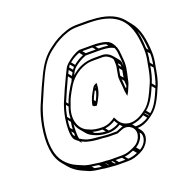

<svg xmlns="http://www.w3.org/2000/svg" viewBox="-167 -890 1283 1310"><g transform="rotate(-20 474.5 -235.0)"><path d="M644 233C690 212 737 141 694 89L680 72C718 71 755 53 780 34L796 22C847 -14 876 -81 902 -142C921 -181 930 -232 938 -280C946 -316 950 -350 949 -381C945 -472 931 -554 885 -609L856 -645C817 -692 759 -719 674 -728L644 -730C632 -731 622 -732 612 -732H537C504 -732 479 -729 451 -719C403 -703 361 -681 323 -651C264 -610 228 -557 194 -486C171 -438 148 -389 128 -340L109 -296C92 -255 80 -211 71 -162C50 -40 59 56 109 117L138 152C161 180 191 201 225 216L248 226C258 230 266 235 276 238L302 244C326 249 353 250 376 255L398 257C407 258 415 259 425 259C442 261 453 262 474 262H542C577 262 605 252 632 239ZM416 210H415C411 210 406 209 400 208H399C391 208 382 208 373 207L352 205C326 200 301 199 278 194L254 188C244 184 236 181 227 177L204 167C171 153 143 132 122 106C74 48 65 -45 86 -162C95 -210 108 -251 123 -292L142 -336C162 -384 184 -434 207 -482C241 -553 275 -600 331 -639C367 -667 408 -690 454 -705C480 -714 502 -717 534 -717H609C618 -717 629 -717 641 -716L670 -714C752 -705 808 -678 844 -634C888 -581 901 -503 905 -413C906 -383 902 -352 894 -316C886 -268 876 -217 859 -181C831 -119 806 -57 760 -25L743 -13C717 6 676 25 638 21C609 18 589 5 575 -12C565 -24 560 -38 552 -51C530 -33 494 -15 457 -15C417 -15 384 -21 360 -34C294 -57 265 -140 304 -233C317 -275 331 -299 353 -337C384 -395 435 -437 495 -456C517 -463 533 -464 560 -464H618C647 -464 668 -448 682 -431C686 -426 687 -421 687 -412C687 -398 689 -386 687 -373L674 -300C674 -269 680 -239 681 -209C681 -203 681 -199 682 -195L688 -158L699 -176C707 -190 713 -209 719 -221C726 -236 731 -258 734 -276C737 -290 741 -304 743 -318C755 -370 748 -404 745 -443C743 -479 734 -504 717 -526C713 -532 709 -536 703 -540L694 -547L682 -551C657 -562 616 -565 583 -565H487C449 -554 419 -532 391 -509C381 -500 372 -491 365 -478L345 -438C316 -378 290 -321 265 -260C254 -231 244 -196 238 -161C229 -107 226 -45 241 -12L246 -4C253 4 262 11 271 17L288 38L285 26C293 30 301 34 309 37L321 41L338 45C355 50 380 52 396 54H397C407 54 422 56 434 56C449 57 458 60 477 60H539C544 58 550 56 554 54L567 49C604 30 636 45 652 64C684 103 653 166 610 184L598 190C572 202 548 211 516 211H448C435 211 424 211 416 210ZM455 -168H457C462 -168 465 -167 469 -166C481 -181 488 -197 496 -212C510 -237 521 -271 521 -303V-313L511 -309C499 -304 493 -296 486 -284C466 -249 450 -223 442 -178C445 -173 449 -171 455 -168ZM396 -414 407 -437C414 -448 420 -456 428 -463C454 -485 481 -501 515 -514H609C642 -514 683 -511 703 -502L718 -495C725 -480 729 -462 730 -439C733 -407 737 -382 733 -348C734 -358 734 -369 732 -380C732 -389 729 -398 723 -406L694 -441C679 -459 656 -479 621 -479H563C491 -479 439 -453 396 -414ZM420 40C415 40 409 38 400 38C384 36 358 35 344 31L327 27L317 23C304 17 290 11 279 3C274 -18 274 -72 278 -103C283 -85 292 -69 303 -55L332 -20C345 -4 362 7 381 15C409 28 441 36 483 36C513 36 548 25 572 9L587 27C580 28 572 31 563 35L550 40C544 42 543 44 539 45H479C461 45 455 43 437 42C431 42 425 41 420 40ZM467 20C436 18 412 12 390 2L381 -9C401 -3 424 0 451 0ZM563 -2C543 10 514 20 489 21L471 -1C498 -4 526 -15 546 -29C551 -19 556 -10 563 -2ZM717 -374C718 -369 718 -363 718 -358L703 -376C704 -380 704 -385 704 -389ZM716 -335 707 -284 690 -304 699 -355ZM699 -211 696 -215C695 -236 692 -257 691 -278L704 -262C704 -250 705 -237 706 -225C704 -220 701 -217 699 -211ZM594 -529H521L504 -550H577ZM615 -529 598 -549C626 -548 656 -545 673 -538L684 -524C662 -528 637 -529 615 -529ZM414 -468C409 -463 405 -459 401 -453L381 -477C385 -483 389 -488 393 -493ZM426 -479 406 -504C428 -522 450 -535 480 -547L499 -523C470 -511 448 -497 426 -479ZM392 -438 380 -415 361 -438 373 -461ZM372 -398C368 -391 365 -384 362 -377C354 -366 346 -355 340 -343C320 -309 306 -283 293 -245L281 -260C304 -315 328 -368 353 -422ZM266 -123C262 -101 261 -87 260 -70L246 -87C246 -110 247 -123 250 -143ZM270 -143 253 -164C258 -191 265 -219 274 -243L287 -227C277 -200 272 -175 272 -152C271 -149 271 -146 270 -143ZM260 -44V-22L249 -34C247 -44 246 -51 246 -61ZM692 119C704 160 675 200 644 217L624 193C653 176 679 143 681 106ZM617 230C595 239 574 246 548 247L530 226C555 223 576 215 597 206ZM527 247H480L463 226H510ZM458 246C454 246 451 245 448 245L432 226H442ZM409 243C408 243 406 242 405 242L390 223H393ZM359 237C342 235 326 232 310 229L295 212C312 214 329 216 345 219ZM197 183C195 181 192 180 190 178C192 179 193 179 195 180ZM904 -548C921 -510 928 -458 932 -404L920 -419C918 -464 914 -509 904 -548ZM934 -376C935 -352 932 -326 927 -298L910 -319C915 -345 919 -370 920 -393ZM923 -278C916 -236 906 -192 893 -158L874 -181C889 -214 899 -257 906 -298ZM886 -141C861 -83 836 -26 795 6L774 -19C817 -53 844 -110 867 -164ZM782 16 779 18 758 -7 761 -9ZM765 28C740 45 704 59 670 56L653 36C687 34 721 20 745 3ZM731 -336C731 -334 730 -331 730 -331C730 -333 731 -334 731 -336ZM504 -282 502 -285C503 -287 503 -288 505 -290C505 -288 505 -285 504 -282ZM473 -198 464 -209C473 -234 481 -248 493 -270L499 -262C492 -236 484 -217 473 -198Z"/></g></svg>

Font: Blanket
Style: Ugh
Weight: 900
Foundry: Cannot Into Space Fonts
Version: Version 0.9